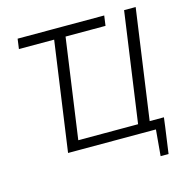

<svg xmlns="http://www.w3.org/2000/svg" viewBox="-119 -806 1056 1073"><g transform="rotate(-15 408.5 -269.5)"><path d="M596 0 693 -690H760L663 0ZM184 0 281 -690H347L250 0ZM242 0 249 -54H753L746 0ZM679 151 693 -7H747L725 151ZM69 -632 77 -690H578L570 -632Z"/></g></svg>

Font: Exo 2 Light
Style: Italic
Weight: 300
Italic angle: -8°
Designer: Natanael Gama
Foundry: Natanael Gama
Version: Version 2.010